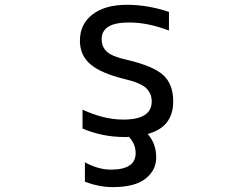

<svg xmlns="http://www.w3.org/2000/svg" viewBox="-20 -555 1040 794"><path d="M310.5 -386.7Q310.5 -455.1 362.3 -495.1Q414.1 -535.2 505.9 -535.2Q589.8 -535.2 678.7 -505.9V-428.7Q588.9 -462.9 511.7 -461.9Q400.4 -461.9 400.4 -392.6Q400.4 -361.3 421.9 -341.3Q443.4 -321.3 504.9 -307.6Q613.3 -282.2 654.8 -244.6Q696.3 -207 696.3 -135.7Q696.3 -29.3 590.8 -1Q626 39.1 626 95.7Q626 149.4 581.5 184.1Q537.1 218.8 446.3 218.8Q389.6 218.8 331.1 196.3V116.2Q386.7 146.5 438.5 146.5Q541 146.5 541 78.1Q541 40 512.7 10.7L506.8 11.7Q500 11.7 496.1 11.7Q403.3 11.7 321.3 -23.4V-101.6Q409.2 -60.5 490.2 -60.5Q607.4 -60.5 607.4 -135.7Q607.4 -168.9 584 -190.9Q560.5 -212.9 494.1 -228.5Q397.5 -252 354 -289.1Q310.5 -326.2 310.5 -386.7Z"/></svg>

Font: Gen Shin Gothic Monospace Regular
Style: Regular
Weight: 400
Designer: [Source Han Sans]
Ryoko NISHIZUKA  (kana & ideographs); Paul D. Hunt (Latin, Greek & Cyrillic); Wenlong ZHANG  (bopomofo
Version: Version 1.002.20150607